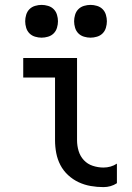

<svg xmlns="http://www.w3.org/2000/svg" viewBox="-20 -757 540 785"><path d="M403 8Q377 8 351 3.5Q325 -1 301.5 -12Q278 -23 258.5 -41Q239 -59 227 -82Q215 -105 210 -131Q205 -157 205 -184V-440H75V-520H295V-184Q295 -161 301.5 -139.5Q308 -118 323 -102Q338 -86 359.5 -79Q381 -72 403 -72Q418 -72 432 -76Q446 -80 458 -88V-8Q446 0 432 4Q418 8 403 8ZM350 -603Q337 -603 323.5 -607Q310 -611 300.5 -620.5Q291 -630 287 -643.5Q283 -657 283 -670Q283 -683 287 -696.5Q291 -710 300.5 -719.5Q310 -729 323.5 -733Q337 -737 350 -737Q363 -737 376.5 -733Q390 -729 399.5 -719.5Q409 -710 413 -696.5Q417 -683 417 -670Q417 -657 413 -643.5Q409 -630 399.5 -620.5Q390 -611 376.5 -607Q363 -603 350 -603ZM150 -603Q137 -603 123.5 -607Q110 -611 100.5 -620.5Q91 -630 87 -643.5Q83 -657 83 -670Q83 -683 87 -696.5Q91 -710 100.5 -719.5Q110 -729 123.5 -733Q137 -737 150 -737Q163 -737 176.5 -733Q190 -729 199.5 -719.5Q209 -710 213 -696.5Q217 -683 217 -670Q217 -657 213 -643.5Q209 -630 199.5 -620.5Q190 -611 176.5 -607Q163 -603 150 -603Z"/></svg>

Font: Iosevka Medium
Style: Regular
Weight: 500
Monospace: yes
Designer: Belleve Invis
Foundry: Belleve Invis
Version: Version 32.5.0; ttfautohint (v1.8.4)